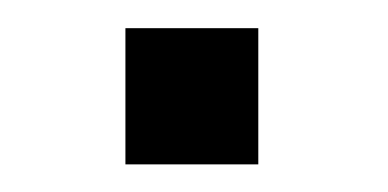

<svg xmlns="http://www.w3.org/2000/svg" viewBox="-20 -119 281 139"><path d="M167 0H70.8V-98.6H167Z"/></svg>

Font: TypoPRO Roboto Slab
Style: Regular
Weight: 400
Designer: Google
Version: Version 1.100263; 2013; ttfautohint (v0.94.20-1c74) -l 8 -r 